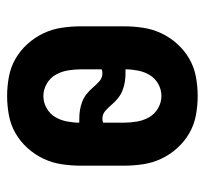

<svg xmlns="http://www.w3.org/2000/svg" viewBox="-38 -530 576 540"><g transform="rotate(90 250.0 -260.0)"><path d="M250 8Q223 8 196 3Q169 -2 145.5 -15.5Q122 -29 103.5 -49.5Q85 -70 73.5 -94.5Q62 -119 58 -146Q54 -173 54 -200V-320Q54 -347 58 -374Q62 -401 73.5 -425.5Q85 -450 103.5 -470.5Q122 -491 145.5 -504.5Q169 -518 196 -523Q223 -528 250 -528Q277 -528 304 -523Q331 -518 354.5 -504.5Q378 -491 396.5 -470.5Q415 -450 426.5 -425.5Q438 -401 442 -374Q446 -347 446 -320V-200Q446 -173 442 -146Q438 -119 426.5 -94.5Q415 -70 396.5 -49.5Q378 -29 354.5 -15.5Q331 -2 304 3Q277 8 250 8ZM314 -260Q317 -260 319.5 -260.5Q322 -261 325 -262V-320Q325 -338 322 -356.5Q319 -375 310 -391Q301 -407 284.5 -416.5Q268 -426 250 -426Q232 -426 216 -417Q200 -408 191 -393Q182 -378 178.5 -360Q175 -342 175 -325H186Q199 -325 211 -323Q223 -321 234.5 -316.5Q246 -312 256 -304Q266 -296 274 -286.5Q282 -277 291.5 -268.5Q301 -260 314 -260ZM250 -94Q268 -94 284 -103Q300 -112 309 -127Q318 -142 321.5 -160Q325 -178 325 -195H314Q301 -195 289 -197Q277 -199 265.5 -203.5Q254 -208 244 -216Q234 -224 226 -233.5Q218 -243 208.5 -251.5Q199 -260 186 -260Q183 -260 180.5 -259.5Q178 -259 175 -258V-200Q175 -182 178 -163.5Q181 -145 190 -129Q199 -113 215.5 -103.5Q232 -94 250 -94Z"/></g></svg>

Font: Iosevka Curly Slab Extrabold
Style: Regular
Weight: 800
Monospace: yes
Designer: Belleve Invis
Foundry: Belleve Invis
Version: Version 22.1.2; ttfautohint (v1.8.4)